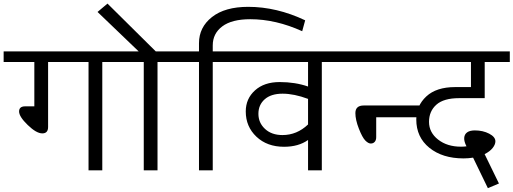

<svg xmlns="http://www.w3.org/2000/svg" viewBox="-35 -926 2792 1044"><path d="M446.4 0V-589H226.5V-235.6Q226.5 -200.7 195.1 -200.7Q162.8 -200.7 115.8 -246.2Q68.8 -291.7 68.8 -319.8Q68.8 -347.8 102.1 -347.8H151.7V-589H-15.2V-646.6H657.7V-589H521.2V0Z M746.7 0V-589H627.4V-646.6H718.9L495.4 -861L549.5 -906.5L811.9 -646.6H958V-589H821.5V0Z M1047 0V-589H927.7V-646.6H1047V-691.1Q1047 -777.6 1117.5 -833.2Q1188.1 -888.8 1314.5 -888.8Q1469.7 -888.8 1624.4 -815.5L1608.2 -756.3Q1464.6 -821.5 1325.6 -821.5Q1225.5 -821.5 1173.7 -782.6Q1121.8 -743.7 1121.8 -679V-646.6H1258.3V-589H1121.8V0Z M1640 0V-164.8Q1588 -127.9 1509.6 -127.9Q1417.1 -127.9 1359.2 -182.8Q1301.3 -237.6 1301.3 -320Q1301.3 -389.3 1351.4 -434.5Q1401.4 -479.8 1485.8 -479.8Q1570.3 -479.8 1640 -455.5V-589H1228V-646.6H1851.4V-589H1714.9V0ZM1501 -191.6Q1579.4 -191.6 1640 -249.2V-388.3Q1564.2 -416.6 1501.5 -416.6Q1438.8 -416.6 1404.4 -386.2Q1370.1 -355.9 1370.1 -307.1Q1370.1 -258.3 1406 -225Q1441.9 -191.6 1501 -191.6Z M2180 -589H1821V-646.6H2180ZM1897.4 -310.9Q1897.4 -352.4 1942.9 -352.4H2265.9V-288.2H2010.6V-180.5Q2010.6 -163.8 2002.5 -154.7Q1994.4 -145.6 1981 -145.6Q1967.6 -145.6 1951.5 -161.8Q1935.3 -178 1916.3 -226.5Q1897.4 -275 1897.4 -310.9Z M2485.3 -64.7Q2371.1 -64.7 2299.8 -122.3Q2228.5 -180 2228.5 -276.5Q2228.5 -350.9 2283.1 -401.7Q2337.7 -452.5 2439.8 -452.5H2525.8V-589H2154.2V-646.6H2737.1V-589H2600.6V-392.3H2461.6Q2377.7 -392.3 2337.7 -356.7Q2297.8 -321 2297.8 -263.4Q2297.8 -205.8 2347.1 -167.1Q2396.4 -128.4 2471.7 -128.4Q2489.4 -128.4 2501.5 -130.4Q2487.9 -156.7 2489.1 -176.2Q2490.4 -195.7 2505.1 -206.3Q2519.7 -216.9 2547 -216.9Q2591 -216.9 2624.9 -199.2Q2658.7 -181.5 2658.7 -157.7Q2658.7 -140 2643.6 -121.1Q2628.4 -102.1 2600.1 -88L2678 71.8L2617.8 97.1L2537.4 -68.8Q2512.1 -64.7 2485.3 -64.7Z"/></svg>

Font: Khula
Style: Regular
Weight: 400
Designer: Erin McLaughlin, Steve Matteson
Version: Version 1.000;PS 1.0;hotconv 1.0.72;makeotf.lib2.5.5900; ttf